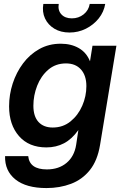

<svg xmlns="http://www.w3.org/2000/svg" viewBox="-20 -749 626 980"><path d="M217.3 210.9Q113.8 210.9 58.8 167Q3.9 123 5.9 47.9H124Q130.9 115.7 219.2 115.7Q279.8 115.7 319.6 82.5Q359.4 49.3 368.7 -9.8L379.9 -84.5H379.4Q347.2 -39.1 306.9 -17.8Q266.6 3.4 216.8 3.4Q127.4 3.4 76.9 -54.4Q26.4 -112.3 26.4 -206.1Q26.4 -266.1 44.9 -323Q63.5 -379.9 97.9 -425.8Q132.3 -471.7 180.9 -498.8Q229.5 -525.9 290 -525.9Q342.8 -525.9 381.8 -503.7Q420.9 -481.4 439 -437H439.5L452.1 -515.6H574.2L490.7 -9.3Q477.5 70.8 438.7 119.1Q399.9 167.5 342.5 189.2Q285.2 210.9 217.3 210.9ZM249 -98.1Q301.8 -98.1 340.3 -129.6Q378.9 -161.1 399.9 -209.5Q420.9 -257.8 420.9 -309.6Q420.9 -363.3 393.3 -394.3Q365.7 -425.3 316.9 -425.3Q263.7 -425.3 226.3 -393.1Q189 -360.8 169.7 -311.3Q150.4 -261.7 150.4 -209.5Q150.4 -154.8 176.5 -126.5Q202.6 -98.1 249 -98.1ZM335 -583Q290 -583 257.6 -602.5Q225.1 -622.1 209.7 -655Q194.3 -688 201.2 -729H279.8Q274.4 -696.3 293.2 -675.8Q312 -655.3 346.7 -655.3Q381.3 -655.3 407 -675.8Q432.6 -696.3 438 -729H517.1Q510.3 -688 483.9 -655Q457.5 -622.1 418.5 -602.5Q379.4 -583 335 -583Z"/></svg>

Font: Inter Display SemiBold
Style: Italic
Weight: 600
Italic angle: -9.39999°
Designer: Rasmus Andersson
Foundry: rsms
Version: Version 4.000;git-a52131595